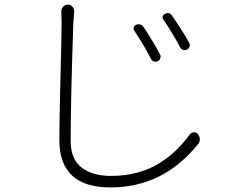

<svg xmlns="http://www.w3.org/2000/svg" viewBox="-20 -781 1040 845"><path d="M571.3 -645.5Q566.4 -652.3 568.8 -660.6Q571.3 -668.9 579.1 -671.9Q587.9 -675.8 597.2 -673.3Q606.4 -670.9 611.3 -663.1Q656.2 -594.7 684.6 -541Q688.5 -533.2 685.5 -524.4Q682.6 -515.6 674.3 -511.7Q666 -507.8 657.2 -510.7Q648.4 -513.7 644.5 -521.5Q609.4 -589.8 571.3 -645.5ZM699.2 -694.3Q694.3 -701.2 696.3 -709Q698.2 -716.8 706.1 -719.7Q712.9 -723.6 718.8 -723.6Q729.5 -723.6 737.3 -711.9Q778.3 -653.3 812.5 -592.8Q817.4 -585 814.5 -576.2Q811.5 -567.4 803.2 -563Q794.9 -558.6 786.1 -561.5Q777.3 -564.5 772.5 -573.2Q736.3 -640.6 699.2 -694.3ZM250 -728.5Q249 -741.2 257.3 -751Q265.6 -760.7 278.3 -760.7Q291 -760.7 299.3 -751Q307.6 -741.2 306.6 -728.5Q305.7 -720.7 302.7 -680.7Q291 -335.9 291 -161.1Q291 -81.1 338.9 -43.9Q386.7 -6.8 468.8 -6.8Q532.2 -6.8 586.9 -22Q641.6 -37.1 684.1 -64.5Q726.6 -91.8 756.8 -121.6Q787.1 -151.4 816.4 -190.4Q823.2 -198.2 833.5 -198.7Q843.8 -199.2 850.6 -191.4Q859.4 -180.7 859.4 -168Q859.4 -156.2 851.6 -146.5Q698.2 43.9 465.8 43.9Q241.2 43.9 241.2 -165Q241.2 -248 246.1 -438.5Q251 -628.9 251 -680.7Q251 -710 250 -728.5Z"/></svg>

Font: Gen Jyuu Gothic L Monospace Light
Style: Regular
Weight: 300
Designer: [Source Han Sans]
Ryoko NISHIZUKA  (kana & ideographs); Paul D. Hunt (Latin, Greek & Cyrillic); Wenlong ZHANG  (bopomofo
Version: Version 1.002.20150607